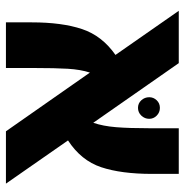

<svg xmlns="http://www.w3.org/2000/svg" viewBox="-8 -600 608 631"><g transform="rotate(-90 295.5 -284.0)"><path d="M404 0 208 -281Q197 -249 193.5 -206Q190 -163 190 -95V0H40V-88Q40 -189 62 -255Q84 -321 150 -364L8 -568H180L373 -292Q383 -323 385.5 -364.5Q388 -406 388 -475V-568H538V-483Q538 -384 516 -318Q494 -252 431 -208L576 0ZM221 -97Q221 -112 231.5 -123Q242 -134 257 -134Q272 -134 282 -123Q292 -112 292 -97Q292 -83 282 -72.5Q272 -62 257 -62Q242 -62 231.5 -72.5Q221 -83 221 -97Z"/></g></svg>

Font: FiraGOUPP
Style: Bold
Weight: 700
Designer: bBox Type
Foundry: bBox Type GmbH
Version: Version 1.001